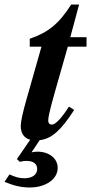

<svg xmlns="http://www.w3.org/2000/svg" viewBox="-95 -614 404 852"><path d="M-20 92 -7 104C5 101 13 100 23 100C53 100 70 113 70 136C70 161 48 177 14 177C-8 177 -24 173 -53 160L-75 193C-31 211 1 218 37 218C108 218 161 181 161 131C161 89 123 59 71 59C61 59 55 60 45 62L81 8C133 2 174 -33 234 -126L211 -141C177 -88 151 -61 135 -61C127 -61 119 -66 119 -79C119 -103 137 -166 172 -288L206 -407H289V-449H217L256 -594H221C167 -509 119 -470 37 -442V-407H89L22 -171C7 -119 -3 -74 -3 -56C-3 -22 12 -1 39 6Z"/></svg>

Font: XITS
Style: Bold Italic
Weight: 700
Italic angle: -16.33°
Designer: MicroPress Inc., with final additions and corrections provided by Coen Hoffman, Elsevier (retired)
Version: Version 1.105